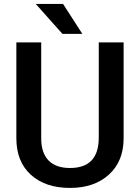

<svg xmlns="http://www.w3.org/2000/svg" viewBox="-20 -921 692 951"><path d="M592.3 -710.9V-235.8Q592.3 -122.6 519.8 -56.4Q447.3 9.8 326.7 9.8Q204.6 9.8 132.8 -55.4Q61 -120.6 61 -236.3V-710.9H184.1V-235.4Q184.1 -164.1 220.2 -126.5Q256.3 -88.9 326.7 -88.9Q469.2 -88.9 469.2 -239.3V-710.9ZM387.7 -753.4H289.1L157.2 -901.4H292.5Z"/></svg>

Font: RobotoDraft Medium
Style: Regular
Weight: 500
Version: Version 2.001152; 2014